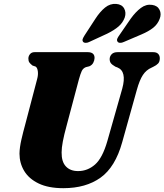

<svg xmlns="http://www.w3.org/2000/svg" viewBox="-20 -973 861 1005"><path d="M542 -235 620 -509.5Q644.5 -600 594.5 -620L584 -624Q566.5 -634 560.2 -642.5Q554 -651 554 -664.5Q554.5 -679 564.8 -689.5Q575 -700 595.5 -700H782Q799.5 -700 808 -691Q816.5 -682 816.5 -668Q816.5 -650 807.5 -640.5Q798.5 -631 782.5 -623.5L773.5 -619Q745.5 -607 728 -580.5Q710.5 -554 696.5 -503.5L619.5 -228Q583.5 -98.5 506.5 -43.2Q429.5 12 311.5 12Q233.5 12 182.5 -12.5Q131.5 -37 106.8 -78Q82 -119 82 -169Q82.5 -201 92.2 -243.2Q102 -285.5 111 -317.5L174.5 -559.5Q180.5 -581.5 178 -600Q175.5 -618.5 166.5 -624.5L150 -630Q138 -639.5 133.2 -646.8Q128.5 -654 128.5 -667.5Q129 -680.5 137.5 -690.2Q146 -700 161 -700H439Q475 -700 475 -669.5Q474.5 -656.5 468 -644.2Q461.5 -632 447.5 -626L429.5 -621.5Q414.5 -615.5 407.8 -601Q401 -586.5 393 -557.5L329.5 -318.5Q315 -265.5 308.8 -232.2Q302.5 -199 302.5 -175Q302 -126 325 -101.8Q348 -77.5 388.5 -77.5Q438.5 -77.5 477.5 -111.8Q516.5 -146 542 -235ZM479.5 -875Q503.5 -912 530 -933.5Q556.5 -955 588.5 -952.5Q618 -950 629.8 -928.8Q641.5 -907.5 633 -881.5Q623 -854 600.5 -834.5Q578 -815 541.5 -797L449.5 -754.5Q439.5 -749 429.8 -748.8Q420 -748.5 415 -754Q410 -761 413 -769.2Q416 -777.5 422.5 -787.5ZM664 -875Q690 -911 717.5 -931.5Q745 -952 776 -947.5Q804.5 -943.5 815.2 -921.5Q826 -899.5 815.5 -873.5Q805 -846 781.8 -827.5Q758.5 -809 721 -793L628.5 -753.5Q618.5 -748.5 608.8 -748.8Q599 -749 595 -755.5Q590.5 -762.5 594 -770.8Q597.5 -779 604.5 -788.5Z"/></svg>

Font: Fraunces 72pt S050 Black
Style: Italic
Weight: 900
Italic angle: -16°
Version: Version 1.000; ttfautohint (v1.8.3)